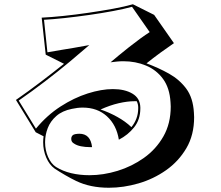

<svg xmlns="http://www.w3.org/2000/svg" viewBox="-20 -802 1040 903"><path d="M55 -332Q114 -373 172.5 -417.5Q231 -462 281 -502L195 -545L176 -719Q220 -721 277.5 -727Q335 -733 396.5 -742Q458 -751 512.5 -761Q567 -771 605 -782L705 -732L798 -599Q770 -580 735 -554.5Q700 -529 669 -504Q726 -483 775 -455.5Q824 -428 856 -385Q888 -342 892 -272Q892 -267 892.5 -261.5Q893 -256 893 -251Q893 -167 856.5 -105Q820 -43 761 -1.5Q702 40 631.5 60.5Q561 81 492 81Q404 81 338 49Q315 38 286.5 21.5Q258 5 237 -9Q212 -27 197.5 -61Q183 -95 183 -133Q183 -141 183.5 -147.5Q184 -154 185 -161L148 -180ZM640 -292Q640 -240 611 -203.5Q582 -167 539 -145Q528 -214 483 -255Q438 -296 369 -296Q345 -296 318 -290Q273 -281 245 -256.5Q217 -232 204.5 -199.5Q192 -167 192 -133Q192 -96 206 -64Q220 -32 243 -17Q275 3 315 12.5Q355 22 401 22Q466 22 533 1.5Q600 -19 657 -59.5Q714 -100 748.5 -160.5Q783 -221 783 -301Q783 -306 782.5 -311Q782 -316 782 -321Q778 -388 747 -430.5Q716 -473 667 -493.5Q618 -514 560 -514Q545 -514 530 -512.5Q515 -511 500 -509Q514 -521 537 -540Q560 -559 586.5 -580Q613 -601 639 -620Q665 -639 684 -651L601 -770Q565 -760 511.5 -750Q458 -740 398.5 -731.5Q339 -723 283 -717Q227 -711 187 -709L203 -556Q242 -563 270 -567.5Q298 -572 327.5 -577Q357 -582 400 -590Q361 -556 307 -511Q253 -466 191.5 -419Q130 -372 68 -329L149 -197Q201 -260 264.5 -301Q328 -342 392.5 -362.5Q457 -383 511 -383Q567 -383 603 -361.5Q639 -340 640 -297ZM630 -297Q630 -312 623 -326H613Q579 -326 538 -316.5Q497 -307 453 -287Q492 -274 531 -252.5Q570 -231 598 -204Q613 -222 621.5 -244.5Q630 -267 630 -293ZM404 -110Q381 -110 361 -114Q341 -118 328 -127Q315 -134 315 -149Q315 -167 333 -171Q338 -172 343.5 -172.5Q349 -173 353 -173Q406 -173 413 -110Z"/></svg>

Font: Rampart One
Style: Regular
Weight: 400
Designer: Fontworks Inc.
Foundry: Fontworks Inc.
Version: Version 1.100